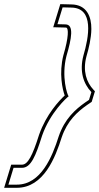

<svg xmlns="http://www.w3.org/2000/svg" viewBox="-64 -734 472 913"><path d="M247.9 -618 209.2 -619 233.7 -699 274.4 -698C385.1 -697 358.3 -557 332.7 -470C312.8 -395 332.7 -336 370.5 -296L359.2 -259L341.5 -247C294.4 -214 243.7 -169 215.3 -86C184.6 11 131 144 16 144H-24L0.4 64H40.4C83.4 64 105.9 7 135.9 -88L136.2 -89C174.8 -199 253.5 -270 262.4 -276C256.2 -282 226.8 -369 252.1 -468L252.4 -469C276.5 -551 288.6 -617 247.9 -618ZM247.6 -603C249.2 -603 250.5 -602.7 251.4 -602.5C262.4 -599.3 262.7 -557.4 238 -473.3L237.6 -472L237.5 -471.7C215.3 -384.6 233.5 -307.1 243.8 -279.9C218.1 -256.4 156.1 -190.8 122 -93.7L121.6 -92.5C90.3 6.5 68.3 49 40.4 49H-10.7L-44.3 159H16C144.2 159 199.5 13.6 229.5 -81.3C256.5 -160.1 304.3 -202.6 350 -234.7L372 -249.6L387.4 -300L381.4 -306.3C347.1 -342.6 328.5 -395.9 347.1 -466C358.2 -503.5 369.9 -552 370.4 -596C371 -654.2 349 -712.3 274.7 -713L222.7 -714.3L189.1 -604.5Z"/></svg>

Font: Nordica Plus
Style: NordicaClassicLightOblOl
Weight: 300
Version: Version 1.01